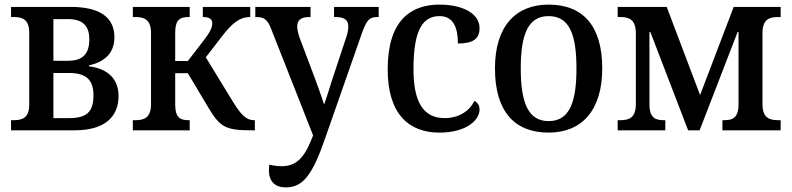

<svg xmlns="http://www.w3.org/2000/svg" viewBox="-20 -566 3439 834"><path d="M28 0H305C433 0 495 -57 495 -149C495 -228 442 -269 366 -278V-282C423 -294 477 -327 477 -404C477 -489 416 -536 287 -536H28V-492H40C76 -492 107 -483 107 -423V-112C107 -53 76 -44 40 -44H28ZM212 -302V-483H276C342 -483 368 -451 368 -395C368 -335 342 -302 276 -302ZM212 -53V-249H279C349 -249 386 -224 386 -152C386 -78 354 -53 281 -53Z M557 0H804V-44H799C766 -44 741 -52 741 -112V-248H796L886 -97C937 -12 962 0 1074 0H1087V-44H1083C1046 -44 1022 -75 990 -127L874 -317L941 -404C988 -466 1021 -492 1067 -492V-536H861V-492C888 -492 902 -484 902 -465C902 -450 897 -432 866 -392L796 -301H741V-424C741 -483 765 -492 799 -492H804V-536H557V-492H569C604 -492 636 -483 636 -423V-113C636 -53 604 -44 569 -44H557Z M1222 248C1298 248 1339 190 1394 30L1550 -416C1572 -480 1585 -492 1619 -492H1625V-536H1431V-492H1438C1475 -492 1493 -480 1493 -451C1493 -436 1489 -418 1483 -401L1420 -211C1411 -180 1402 -154 1388 -112C1373 -157 1361 -191 1347 -228L1281 -403C1275 -422 1271 -437 1271 -451C1271 -477 1286 -492 1323 -492H1329V-536H1089V-492H1093C1128 -492 1142 -481 1158 -440L1340 22L1330 47C1297 127 1260 156 1203 156C1187 156 1170 154 1150 149C1149 158 1148 165 1148 173C1148 222 1174 248 1222 248Z M1889 10C2007 10 2063 -45 2063 -90C2063 -108 2055 -120 2041 -128C2018 -82 1972 -53 1911 -53C1817 -53 1776 -126 1776 -266C1776 -445 1821 -496 1890 -496C1951 -496 1969 -443 1969 -377C2036 -377 2063 -398 2063 -444C2063 -509 1987 -546 1889 -546C1762 -546 1664 -475 1664 -265C1664 -68 1758 10 1889 10Z M2363 10C2506 10 2596 -85 2596 -269C2596 -455 2511 -546 2363 -546C2220 -546 2130 -452 2130 -269C2130 -82 2215 10 2363 10ZM2363 -40C2275 -40 2242 -118 2242 -269C2242 -419 2275 -496 2363 -496C2452 -496 2484 -419 2484 -269C2484 -118 2452 -40 2363 -40Z M2663 0H2870V-44H2863C2829 -44 2801 -52 2801 -113V-427H2805L2969 0H3019L3184 -427H3188V-113C3188 -52 3160 -44 3126 -44H3118V0H3371V-44H3359C3323 -44 3292 -53 3292 -114V-422C3292 -483 3323 -492 3359 -492H3371V-536H3167L3021 -153L2876 -536H2663V-492H2675C2711 -492 2742 -482 2742 -422V-114C2742 -53 2711 -44 2675 -44H2663Z"/></svg>

Font: Noto Serif SemiCondensed Medium
Style: Regular
Weight: 500
Width: 4
Designer: Monotype Design Team
Foundry: Monotype Imaging Inc.
Version: Version 2.014